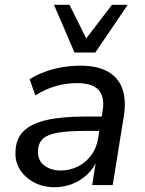

<svg xmlns="http://www.w3.org/2000/svg" viewBox="-20 -775 609 804"><path d="M208 9Q161 9 123 -11Q85 -31 63.5 -65Q42 -99 45 -143Q47 -195 79.5 -226.5Q112 -258 176 -272.5Q240 -287 338 -287H419L409 -227H343Q271 -227 226.5 -220Q182 -213 161.5 -195.5Q141 -178 139 -145Q137 -104 165 -82.5Q193 -61 234 -61Q272 -61 305.5 -77.5Q339 -94 362 -125Q385 -156 391 -197L410 -312Q419 -370 392.5 -398.5Q366 -427 303 -427Q258 -427 215 -415Q172 -403 128 -376L104 -443Q132 -461 167 -474Q202 -487 240.5 -493.5Q279 -500 317 -500Q387 -500 431 -475.5Q475 -451 492 -404.5Q509 -358 499 -292L452 0H366L383 -108H388Q373 -70 345 -44Q317 -18 282 -4.5Q247 9 208 9ZM292 -555 206 -755H271L341 -614L449 -755H515L379 -555Z"/></svg>

Font: Nunito Sans 10pt Medium
Style: Italic
Weight: 500
Italic angle: -9°
Designer: Vernon Adams
Foundry: Vernon Adams
Version: Version 3.101;gftools[0.9.27]